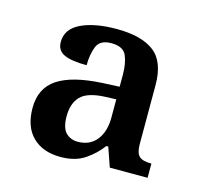

<svg xmlns="http://www.w3.org/2000/svg" viewBox="-62 -785 490 471"><g transform="rotate(15 183.0 -549.5)"><path d="M128 -380Q83 -380 57 -405.5Q31 -431 31 -479Q31 -529 68 -553.5Q105 -578 181 -582L224 -584V-614Q224 -644 215.5 -663Q207 -682 177 -682Q148 -682 140 -661.5Q132 -641 132 -614Q94 -614 75 -622.5Q56 -631 56 -653Q56 -686 90.5 -702.5Q125 -719 181 -719Q244 -719 276 -694.5Q308 -670 308 -611V-461Q308 -439 316.5 -430.5Q325 -422 348 -422V-386H252L235 -435H230Q214 -413 189.5 -396.5Q165 -380 128 -380ZM159 -427Q190 -427 207 -448.5Q224 -470 224 -506V-552L196 -551Q151 -549 134 -531Q117 -513 117 -481Q117 -451 129 -439Q141 -427 159 -427Z"/></g></svg>

Font: Noto Serif Sinhala SemiCondensed Medium
Style: Regular
Weight: 500
Width: 4
Designer: Jelle Bosma - Monotype Design Team
Foundry: Monotype Imaging Inc.
Version: Version 2.007; ttfautohint (v1.8.4.7-5d5b)